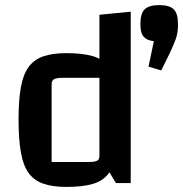

<svg xmlns="http://www.w3.org/2000/svg" viewBox="-20 -720 720 755"><path d="M241 -511Q304 -511 344 -499.5Q384 -488 406.5 -459Q429 -430 438.5 -379.5Q448 -329 448 -250Q448 -170 438.5 -118Q429 -66 406.5 -37Q384 -8 344 3.5Q304 15 241 15Q186 15 149.5 2Q113 -11 92 -40.5Q71 -70 62 -121.5Q53 -173 53 -250Q53 -326 62 -376.5Q71 -427 92.5 -456.5Q114 -486 150.5 -498.5Q187 -511 241 -511ZM371 -414H228Q202 -414 192.5 -408.5Q183 -403 183 -388V-83H327Q353 -83 362 -88Q371 -93 371 -108ZM494 -674V0H436L371 -108V-662ZM614 -443 564 -458 585 -558Q558 -561 545 -575.5Q532 -590 532 -625Q532 -667 549 -683.5Q566 -700 606 -700Q646 -700 663 -683.5Q680 -667 680 -625Q680 -591 671.5 -567.5Q663 -544 648 -512Z"/></svg>

Font: Changa Medium
Style: Regular
Weight: 500
Designer: Eduardo Rodriguez Tunni
Foundry: Eduardo Rodriguez Tunni
Version: Version 3.003